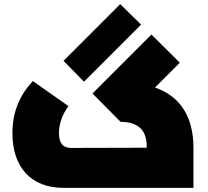

<svg xmlns="http://www.w3.org/2000/svg" viewBox="-20 -908 1005 928"><path d="M662 -789 561 -888 287 -614 386 -513ZM729 -485 849 -605 712 -741 427 -456 563 -319C646 -319 689 -280 689 -202V-194L324 -193C284 -193 265 -216 265 -265C265 -307 279 -352 311 -395L139 -516C75 -449 40 -366 40 -264C40 -100 130 0 287 0H915V-193C915 -351 845 -445 729 -485Z"/></svg>

Font: Montserrat-Arabic Black
Style: Regular
Weight: 900
Designer: Mohamed Gaber
Foundry: Kief Type Foundry
Version: Version 5.008;PS 005.008;hotconv 1.0.88;makeotf.lib2.5.64775